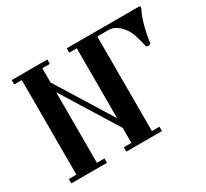

<svg xmlns="http://www.w3.org/2000/svg" viewBox="-139 -905 1200 1116"><g transform="rotate(-30 461.5 -346.5)"><path d="M46.9 0V-29.3H97.7V-664.1H46.9V-693.4H286.1V-664.1H235.4V-568.4L466.8 -194.8V-664.1H416V-693.4H897.9Q909.2 -693.4 909.2 -686.5Q909.2 -679.2 903.8 -669.4Q884.8 -632.3 869.9 -573.5Q855 -514.6 852.1 -477.1Q851.6 -473.1 846.4 -470.7Q841.3 -468.3 835.9 -468.3Q821.8 -468.3 819.8 -477.1Q800.8 -568.4 776.4 -602.1Q754.9 -631.8 731.7 -647.9Q708.5 -664.1 675.8 -664.1H604.5V-29.3H655.3V0H416V-29.3H466.8V-129.9L235.4 -502.9V-29.3H286.1V0Z"/></g></svg>

Font: Monomachus
Style: Medium
Weight: 500
Designer: Alexey Kryukov
Version: Version 1.0